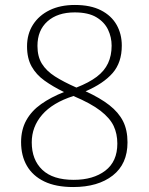

<svg xmlns="http://www.w3.org/2000/svg" viewBox="-20 -744 599 774"><path d="M275 10Q205 10 158.5 -12.5Q112 -35 88.5 -75.5Q65 -116 65 -171Q65 -221 86 -259Q107 -297 146 -324.5Q185 -352 238 -373Q193 -395 159.5 -419Q126 -443 107.5 -476Q89 -509 89 -557Q89 -607 113 -644.5Q137 -682 180 -703Q223 -724 282 -724Q345 -724 387 -702.5Q429 -681 450 -644Q471 -607 471 -560Q471 -492 434 -449.5Q397 -407 325 -376Q384 -349 421 -320Q458 -291 476 -255.5Q494 -220 494 -170Q494 -83 434.5 -36.5Q375 10 275 10ZM277 -19Q356 -19 404.5 -56Q453 -93 453 -165Q453 -205 438 -236.5Q423 -268 385 -297.5Q347 -327 276 -357Q192 -330 150 -281.5Q108 -233 108 -170Q108 -100 150.5 -59.5Q193 -19 277 -19ZM288 -391Q339 -411 370 -434.5Q401 -458 415.5 -489Q430 -520 430 -560Q430 -594 415.5 -624.5Q401 -655 368.5 -674.5Q336 -694 281 -694Q212 -694 171.5 -658Q131 -622 131 -559Q131 -516 149 -487Q167 -458 201.5 -436Q236 -414 288 -391Z"/></svg>

Font: Noto Serif Khmer ExtraLight
Style: Regular
Weight: 250
Version: Version 2.003